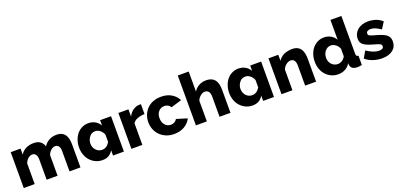

<svg xmlns="http://www.w3.org/2000/svg" viewBox="15 -1680 5508 2641"><g transform="rotate(-20 2769.0 -360.0)"><path d="M857 -469Q818 -535 729 -535Q666 -535 617 -508.5Q568 -482 538 -433Q527 -478 493 -505Q455 -535 393 -535Q327 -535 277.5 -510Q228 -485 199 -437V-525H55V0H215V-301Q229 -342 259 -368Q289 -394 322 -394Q353 -394 371.5 -369.5Q390 -345 390 -295V0H550V-301Q563 -340 594 -368Q625 -394 657 -394Q688 -394 706.5 -369.5Q725 -345 725 -295V0H885V-336Q885 -420 857 -469Z M1362 -78V0H1521V-518H1361V-439Q1337 -484 1292.5 -509.5Q1248 -535 1192 -535Q1143 -535 1100 -514.5Q1057 -494 1026 -457Q995 -420 977.5 -369.5Q960 -319 960 -263Q960 -205 978 -155Q996 -105 1030 -68Q1064 -31 1109.5 -10.5Q1155 10 1208 10Q1313 10 1362 -78ZM1250 -125Q1197 -125 1161 -164Q1125 -203 1125 -260Q1125 -287 1134 -312Q1143 -337 1159 -357Q1191 -399 1243 -399Q1281 -399 1313 -374Q1345 -349 1362 -307V-198Q1318 -125 1250 -125Z M1954 -533H1938Q1890 -532 1847.5 -502Q1805 -472 1778 -419V-525H1631V0H1791V-315Q1811 -350 1857.5 -368.5Q1904 -387 1964 -388V-532Q1961 -533 1954 -533Z M2049 -73Q2086 -34 2139 -12Q2192 10 2256 10Q2344 10 2408.5 -28Q2473 -66 2503 -129L2347 -177Q2335 -154 2310 -139.5Q2285 -125 2255 -125Q2231 -125 2209.5 -135Q2188 -145 2172 -163Q2138 -202 2138 -263Q2138 -324 2171 -361.5Q2204 -399 2255 -399Q2314 -399 2346 -349L2502 -396Q2470 -460 2407 -497.5Q2344 -535 2256 -535Q2191 -535 2138 -514Q2085 -493 2048 -454Q2012 -417 1993 -367Q1974 -317 1974 -263Q1974 -209 1993.5 -159.5Q2013 -110 2049 -73Z M3052 -470Q3011 -535 2916 -535Q2859 -535 2811.5 -509.5Q2764 -484 2735 -437V-730H2575V0H2735V-301Q2747 -339 2784 -369Q2815 -394 2846 -394Q2882 -394 2901.5 -369.5Q2921 -345 2921 -295V0H3081V-336Q3081 -422 3052 -470Z M3559 -78V0H3718V-518H3558V-439Q3534 -484 3489.5 -509.5Q3445 -535 3389 -535Q3340 -535 3297 -514.5Q3254 -494 3223 -457Q3192 -420 3174.5 -369.5Q3157 -319 3157 -263Q3157 -205 3175 -155Q3193 -105 3227 -68Q3261 -31 3306.5 -10.5Q3352 10 3405 10Q3510 10 3559 -78ZM3447 -125Q3394 -125 3358 -164Q3322 -203 3322 -260Q3322 -287 3331 -312Q3340 -337 3356 -357Q3388 -399 3440 -399Q3478 -399 3510 -374Q3542 -349 3559 -307V-198Q3515 -125 3447 -125Z M4306 -469Q4267 -535 4176 -535Q4107 -535 4054 -509.5Q4001 -484 3972 -437V-525H3828V0H3988V-301Q4001 -340 4036 -368Q4070 -394 4103 -394Q4136 -394 4155 -369.5Q4174 -345 4174 -295V0H4334V-336Q4334 -420 4306 -469Z M4835 -87 4838 -60Q4842 -27 4868 -9.5Q4894 8 4936 8Q4971 8 5004 0V-135Q4985 -137 4977.5 -146.5Q4970 -156 4970 -180V-730H4810V-439Q4786 -484 4741 -509.5Q4696 -535 4642 -535Q4592 -535 4549.5 -514.5Q4507 -494 4475 -457Q4444 -420 4427 -370Q4410 -320 4410 -263Q4410 -205 4428 -155Q4446 -105 4480 -68Q4514 -31 4559.5 -10.5Q4605 10 4658 10Q4714 10 4761 -15Q4808 -40 4835 -87ZM4611 -163Q4575 -202 4575 -260Q4575 -288 4583.5 -313Q4592 -338 4608 -357Q4643 -399 4693 -399Q4729 -399 4762.5 -373.5Q4796 -348 4811 -308V-198Q4795 -165 4765 -145Q4735 -125 4701 -125Q4674 -125 4651 -135Q4628 -145 4611 -163Z M5516 -160Q5516 -193 5505 -217Q5494 -241 5470 -260Q5426 -293 5313 -323Q5261 -337 5241 -347Q5221 -358 5221 -380Q5221 -402 5238 -413Q5255 -424 5283 -424Q5316 -424 5351 -410Q5386 -396 5431 -365L5493 -461Q5447 -501 5396 -518Q5345 -535 5283 -535Q5238 -535 5199.5 -522Q5161 -509 5133 -486Q5105 -462 5089 -429Q5073 -396 5073 -357Q5073 -326 5083 -304.5Q5093 -283 5116 -266Q5138 -250 5173 -236Q5208 -222 5265 -206Q5316 -193 5341 -180Q5362 -167 5362 -146Q5362 -125 5345 -114Q5328 -103 5297 -103Q5216 -103 5116 -172L5059 -74Q5103 -34 5167.5 -12Q5232 10 5301 10Q5400 10 5458 -36Q5516 -82 5516 -160Z"/></g></svg>

Font: RT Raleway ExtraBold
Style: Regular
Weight: 400
Designer: Matt McInerney, Pablo Impallari, Rodrigo Fuenzalida — Edited by Milan Moffatt in April 2016
Foundry: Matt McInerney, Pablo Impallari, Rodrigo Fuenzalida — Edited by Milan Moffatt in April 2016
Version: Version 3.001